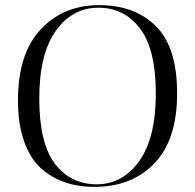

<svg xmlns="http://www.w3.org/2000/svg" viewBox="-20 -724 760 748"><path d="M50 -333Q50 -515 138.5 -609.5Q227 -704 366 -704Q505 -704 587.5 -622Q670 -540 670 -360Q670 -180 582 -88Q494 4 347 4Q220 4 139 -69Q97 -107 73.5 -174.5Q50 -242 50 -333ZM363 -694Q262 -694 197.5 -604Q133 -514 133 -340Q133 -166 194 -86Q255 -6 356.5 -6Q458 -6 522.5 -96.5Q587 -187 587 -359.5Q587 -532 525.5 -613Q464 -694 363 -694Z"/></svg>

Font: Italiana
Style: Regular
Weight: 400
Designer: Santiago Orozco
Foundry: Santiago Orozco
Version: Version 001.001